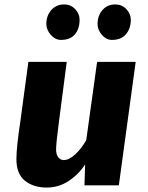

<svg xmlns="http://www.w3.org/2000/svg" viewBox="-20 -836 666 866"><path d="M191 10Q131 10 92.5 -20.8Q54 -51.5 54 -118Q54 -171.5 72 -290Q81 -357 90 -423.8Q99 -490.5 108 -557H281Q272 -489.5 263.5 -422.5Q255 -355.5 246 -288Q239.5 -238.5 236.2 -207Q233 -175.5 233 -162Q233 -139 243 -126.5Q253 -114 267 -114Q292 -114 319.8 -140Q347.5 -166 369 -204L418 -557H592L516 0H361L364 -95Q336.5 -51 290.8 -20.5Q245 10 191 10ZM255 -656Q229 -656 209 -679Q189 -702 189 -728Q189 -765.5 211.5 -790.8Q234 -816 269 -816Q299 -816 319 -795Q339 -774 339 -747Q339 -706.5 318 -681.2Q297 -656 255 -656ZM485 -656Q459.5 -656 439.8 -678.5Q420 -701 420 -728Q420 -765 442 -790.5Q464 -816 500 -816Q529.5 -816 549.8 -795Q570 -774 570 -747Q570 -707.5 548.2 -681.8Q526.5 -656 485 -656Z"/></svg>

Font: Merriweather Sans ExtraBold
Style: Italic
Weight: 800
Italic angle: -7.5°
Designer: Eben Sorkin
Foundry: Eben Sorkin
Version: Version 2.001; ttfautohint (v1.8.3)